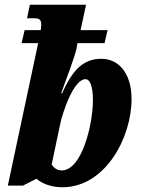

<svg xmlns="http://www.w3.org/2000/svg" viewBox="-20 -780 594 810"><path d="M243 10C424 10 535 -199 535 -362C535 -473 479 -532 408 -532C332 -532 286 -486 242 -386H238C248 -417 296 -539 303 -576L307 -598H421L434 -653H320L343 -760H106L94 -703H122C150 -703 154 -695 154 -672C154 -668 152 -658 152 -653H84L71 -598H141L13 3H77L134 -26C155 -7 194 10 243 10ZM240 -61C221 -61 207 -72 198 -86L234 -257C244 -305 290 -446 341 -446C358 -446 372 -421 372 -357C372 -256 326 -61 240 -61Z"/></svg>

Font: Noto Serif ExtraCondensed Black
Style: Italic
Weight: 900
Width: 2
Italic angle: -12°
Designer: Monotype Design Team
Foundry: Monotype Imaging Inc.
Version: Version 2.014